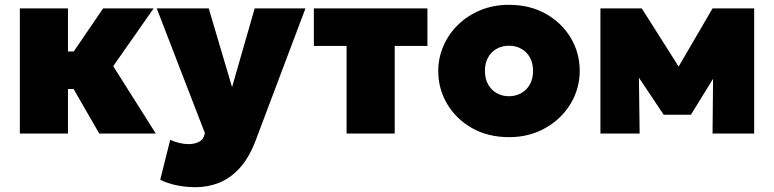

<svg xmlns="http://www.w3.org/2000/svg" viewBox="-20 -555 3217 798"><path d="M392.5 0 237.5 -269 408.5 -520H618.5L450.5 -280L627.5 0ZM62.5 0V-520H262.5V-341H422.5V-185H262.5V0Z M793.5 223Q753 223 714.8 215.2Q676.5 207.5 646 192L687.5 26Q704 34 724.5 39Q745 44 763.5 44Q786 44 804.8 35.8Q823.5 27.5 829.5 6L831.5 -2L631.5 -520H847.5L944.5 -193L1038.5 -520H1249.5L1039.5 37Q1012 105.5 973.8 146.2Q935.5 187 889.5 205Q843.5 223 793.5 223Z M1420.5 0V-364H1284.5V-520H1756.5V-364H1620.5V0Z M2095.5 15Q2008.5 15 1942.2 -22.5Q1876 -60 1838.8 -122.5Q1801.5 -185 1801.5 -260Q1801.5 -314 1822.8 -363.5Q1844 -413 1883.2 -451.5Q1922.5 -490 1976.5 -512.5Q2030.5 -535 2095.5 -535Q2182.5 -535 2248.8 -497.5Q2315 -460 2352.2 -397.5Q2389.5 -335 2389.5 -260Q2389.5 -206 2368.2 -156.5Q2347 -107 2307.8 -68.5Q2268.5 -30 2214.8 -7.5Q2161 15 2095.5 15ZM2095.5 -155Q2123.5 -155 2146.2 -167.8Q2169 -180.5 2182.2 -204Q2195.5 -227.5 2195.5 -260Q2195.5 -292.5 2182.5 -316Q2169.5 -339.5 2146.8 -352.2Q2124 -365 2095.5 -365Q2067 -365 2044.2 -352.2Q2021.5 -339.5 2008.5 -316Q1995.5 -292.5 1995.5 -260Q1995.5 -227.5 2008.8 -204Q2022 -180.5 2044.8 -167.8Q2067.5 -155 2095.5 -155Z M2475.5 0V-520H2644.5H2647.5L2844.5 -209L2759.5 -208L2941.5 -520H3114.5V0H2941.5L2944.5 -307L2983.5 -292L2851.5 -78H2738.5L2595.5 -292L2634.5 -307L2638.5 0Z"/></svg>

Font: Geologica Black
Style: Regular
Weight: 900
Designer: Sindre Bremnes, Frode Helland
Foundry: Monokrom Skriftforlag AS
Version: Version 1.010;gftools[0.9.28]